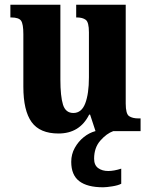

<svg xmlns="http://www.w3.org/2000/svg" viewBox="-20 -556 639 814"><path d="M228 10Q149 10 114 -38.5Q79 -87 79 -188V-411Q79 -454 69.5 -468Q60 -482 27 -482H24V-536H236V-219Q236 -148 247 -112.5Q258 -77 291 -77Q326 -77 341.5 -118Q357 -159 357 -228V-419Q357 -462 343.5 -472Q330 -482 306 -482H303V-536H513V-117Q513 -73 527.5 -63.5Q542 -54 566 -54H576V0H385L362 -70H358Q318 10 228 10ZM417 238Q350 238 316 212Q282 186 282 130Q282 98 297 71Q312 44 335 25.5Q358 7 384 0H460Q432 10 405.5 40Q379 70 379 117Q379 144 396 156.5Q413 169 439 169Q463 169 494 159V223Q481 230 456 234Q431 238 417 238Z"/></svg>

Font: Noto Serif Ethiopic Condensed ExtraBold
Style: Regular
Weight: 800
Width: 3
Designer: Monotype Design Team
Foundry: Monotype Imaging Inc.
Version: Version 2.102; ttfautohint (v1.8.4.7-5d5b)